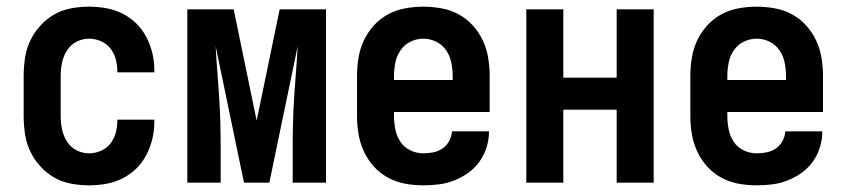

<svg xmlns="http://www.w3.org/2000/svg" viewBox="-20 -548 2540 576"><path d="M247 8Q220 8 193 3Q166 -2 142.5 -15.5Q119 -29 100.5 -49.5Q82 -70 70.5 -94.5Q59 -119 55 -146Q51 -173 51 -200V-320Q51 -347 55 -374Q59 -401 70.5 -425.5Q82 -450 100.5 -470.5Q119 -491 142.5 -504.5Q166 -518 193 -523Q220 -528 247 -528Q273 -528 298.5 -523.5Q324 -519 347 -507.5Q370 -496 388.5 -478Q407 -460 419 -437Q431 -414 437 -389Q443 -364 443 -338V-331H332V-334Q332 -353 327 -371Q322 -389 311 -403Q300 -417 282.5 -424.5Q265 -432 247 -432Q227 -432 209 -422.5Q191 -413 180.5 -396Q170 -379 166 -359.5Q162 -340 162 -320V-200Q162 -180 166 -160.5Q170 -141 180.5 -124Q191 -107 209 -97.5Q227 -88 247 -88Q265 -88 282.5 -95.5Q300 -103 311 -117Q322 -131 327 -149Q332 -167 332 -186V-189H443V-182Q443 -156 437 -131Q431 -106 419 -83Q407 -60 388.5 -42Q370 -24 347 -12.5Q324 -1 298.5 3.5Q273 8 247 8Z M542 0V-520H681L750 -186L819 -520H958V0H858V-104Q858 -142 859 -180.5Q860 -219 862.5 -257Q865 -295 868 -333Q871 -371 873 -409L788 0H712L627 -409Q629 -371 632 -333Q635 -295 637.5 -257Q640 -219 641 -180.5Q642 -142 642 -104V0Z M1250 8Q1222 8 1195 3Q1168 -2 1144 -15Q1120 -28 1101.5 -48.5Q1083 -69 1071.5 -94Q1060 -119 1055.5 -146Q1051 -173 1051 -200V-320Q1051 -347 1055.5 -374.5Q1060 -402 1071.5 -426.5Q1083 -451 1101.5 -471.5Q1120 -492 1144 -505Q1168 -518 1195.5 -523Q1223 -528 1250 -528Q1277 -528 1304.5 -523Q1332 -518 1356 -505Q1380 -492 1398.5 -471.5Q1417 -451 1428.5 -426.5Q1440 -402 1444.5 -374.5Q1449 -347 1449 -320V-212H1162V-200Q1162 -180 1166 -160Q1170 -140 1181 -123Q1192 -106 1211 -97Q1230 -88 1250 -88Q1265 -88 1280 -91Q1295 -94 1307.5 -102.5Q1320 -111 1327.5 -125Q1335 -139 1336 -154H1447Q1447 -130 1440 -107Q1433 -84 1419 -64Q1405 -44 1385.5 -30Q1366 -16 1343.5 -7Q1321 2 1297.5 5Q1274 8 1250 8ZM1162 -308H1338V-320Q1338 -340 1334 -360Q1330 -380 1318.5 -397Q1307 -414 1288.5 -423Q1270 -432 1250 -432Q1230 -432 1211.5 -423Q1193 -414 1181.5 -397Q1170 -380 1166 -360Q1162 -340 1162 -320Z M1559 0V-520H1670V-315H1830V-520H1941V0H1830V-219H1670V0Z M2250 8Q2222 8 2195 3Q2168 -2 2144 -15Q2120 -28 2101.5 -48.5Q2083 -69 2071.5 -94Q2060 -119 2055.5 -146Q2051 -173 2051 -200V-320Q2051 -347 2055.5 -374.5Q2060 -402 2071.5 -426.5Q2083 -451 2101.5 -471.5Q2120 -492 2144 -505Q2168 -518 2195.5 -523Q2223 -528 2250 -528Q2277 -528 2304.5 -523Q2332 -518 2356 -505Q2380 -492 2398.5 -471.5Q2417 -451 2428.5 -426.5Q2440 -402 2444.5 -374.5Q2449 -347 2449 -320V-212H2162V-200Q2162 -180 2166 -160Q2170 -140 2181 -123Q2192 -106 2211 -97Q2230 -88 2250 -88Q2265 -88 2280 -91Q2295 -94 2307.5 -102.5Q2320 -111 2327.5 -125Q2335 -139 2336 -154H2447Q2447 -130 2440 -107Q2433 -84 2419 -64Q2405 -44 2385.5 -30Q2366 -16 2343.5 -7Q2321 2 2297.5 5Q2274 8 2250 8ZM2162 -308H2338V-320Q2338 -340 2334 -360Q2330 -380 2318.5 -397Q2307 -414 2288.5 -423Q2270 -432 2250 -432Q2230 -432 2211.5 -423Q2193 -414 2181.5 -397Q2170 -380 2166 -360Q2162 -340 2162 -320Z"/></svg>

Font: Moesevka
Style: Bold
Weight: 700
Monospace: yes
Designer: Belleve Invis
Foundry: Belleve Invis
Version: Version 32.5.0; ttfautohint (v1.8.4)